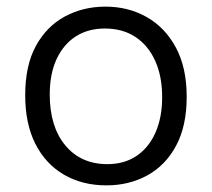

<svg xmlns="http://www.w3.org/2000/svg" viewBox="-20 -547 639 579"><path d="M301 12Q228 12 172.5 -20.5Q117 -53 86.5 -113.5Q56 -174 56 -260Q56 -350 88.5 -409Q121 -468 176 -497.5Q231 -527 298 -527Q367 -527 422.5 -495.5Q478 -464 510.5 -403.5Q543 -343 543 -255Q543 -167 511 -107.5Q479 -48 424 -18Q369 12 301 12ZM304 -52Q355 -52 392 -77Q429 -102 449 -147.5Q469 -193 469 -254Q469 -317 448 -363.5Q427 -410 388.5 -435.5Q350 -461 296 -461Q246 -461 209 -437.5Q172 -414 151 -369.5Q130 -325 130 -262Q130 -165 177 -108.5Q224 -52 304 -52Z"/></svg>

Font: Bricolage Grotesque 96pt ExtraBold Light
Style: Regular
Weight: 300
Version: Version 1.001;gftools[0.9.33.dev8+g029e19f]